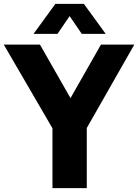

<svg xmlns="http://www.w3.org/2000/svg" viewBox="-50 -970 713 990"><path d="M220.5 0V-308.5L-30.5 -740H156L313.5 -464L470.5 -740H642.5L397.5 -310V0ZM123 -795.5 235.5 -950H382.5L495 -795.5H371.5L309 -887L246.5 -795.5Z"/></svg>

Font: Encode Sans Semi Condensed ExtraBold
Style: Regular
Weight: 800
Width: 4
Designer: Multiple Designers
Foundry: Impallari Type
Version: Version 3.000; ttfautohint (v1.8.3) -l 8 -r 50 -G 200 -x 14 